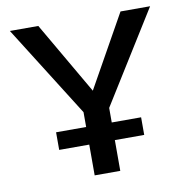

<svg xmlns="http://www.w3.org/2000/svg" viewBox="-75 -731 786 805"><g transform="rotate(-10 317.5 -329.0)"><path d="M373 -206H498V-131H373V0H264V-131H136V-206H264V-269L19 -658H140L318 -351L490 -658H616L373 -268Z"/></g></svg>

Font: Ysabeau Infant Semibold
Style: Regular
Weight: 600
Designer: Christian Thalmann (Catharsis Fonts)
Version: Version 0.003